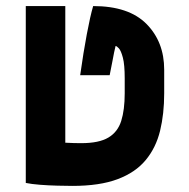

<svg xmlns="http://www.w3.org/2000/svg" viewBox="-20 -606 626 636"><path d="M219.7 9.8Q199.2 9.8 170.2 9Q141.1 8.3 112.8 6.1Q84.5 3.9 65.4 0V-585.9H196.3V-133.3Q211.9 -132.3 224.9 -132.1Q237.8 -131.8 249 -131.8Q308.1 -131.8 339.1 -150.4Q370.1 -168.9 381.6 -205.6Q393.1 -242.2 393.1 -296.9V-346.2Q393.1 -392.1 387 -415Q380.9 -438 373.8 -445.8Q366.7 -453.6 362.8 -453.6Q359.9 -441.9 357.9 -431.9Q356 -421.9 352.8 -405.3Q349.6 -388.7 343.3 -356.9H245.6Q256.3 -433.1 267.6 -492.9Q278.8 -552.7 288.6 -585.9Q406.7 -585.9 465.3 -526.6Q523.9 -467.3 523.9 -375V-296.9Q523.9 -229 510.3 -172.9Q496.6 -116.7 462.6 -75.7Q428.7 -34.7 369.6 -12.5Q310.5 9.8 219.7 9.8Z"/></svg>

Font: Cascadia Code NF
Style: Bold
Weight: 700
Monospace: yes
Designer: Aaron Bell
Foundry: Saja Typeworks
Version: Version 2404.023; ttfautohint (v1.8.4)